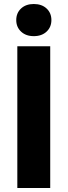

<svg xmlns="http://www.w3.org/2000/svg" viewBox="-20 -943 339 963"><path d="M231.9 0H66.9V-710.9H231.9ZM149.4 -761.7Q109.9 -761.7 85.7 -784.4Q61.5 -807.1 61.5 -842.3Q61.5 -877.9 85.7 -900.4Q109.9 -922.9 149.4 -922.9Q189.5 -922.9 213.6 -900.4Q237.8 -877.9 237.8 -842.3Q237.8 -807.1 213.6 -784.4Q189.5 -761.7 149.4 -761.7Z"/></svg>

Font: Heebo ExtraBold
Style: Regular
Weight: 800
Designer: Oded Ezer
Foundry: Ezer Type House
Version: Version 3.100